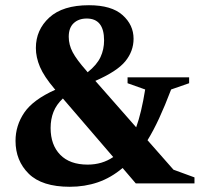

<svg xmlns="http://www.w3.org/2000/svg" viewBox="-20 -703 772 736"><path d="M500.5 0 450 -59Q405.5 -21.5 355.2 -4.2Q305 13 247.5 13Q141 13 90.2 -37Q39.5 -87 39.5 -163Q39.5 -222 73.2 -271.5Q107 -321 192 -359L188.5 -363Q149 -409.5 133.2 -446.5Q117.5 -483.5 117.5 -519Q117.5 -588.5 169 -635.8Q220.5 -683 321 -683Q407.5 -683 449.8 -645.2Q492 -607.5 492 -554.5Q492 -507 460.5 -468.2Q429 -429.5 345.5 -393L502 -215Q522 -270 536.5 -360L469 -384V-406.5H705V-384L636 -360Q612 -297 590 -249.5Q568 -202 545.5 -165.5L645 -52.5L725.5 -23V0ZM311.5 -431.5 316 -426Q351.5 -454.5 365.2 -484Q379 -513.5 379 -548Q379 -632 312.5 -632Q281.5 -632 262.5 -614.2Q243.5 -596.5 243.5 -562Q243.5 -531.5 258.5 -503Q273.5 -474.5 311.5 -431.5ZM174 -212.5Q174 -147.5 210.8 -109.8Q247.5 -72 316 -72Q371.5 -72 414 -101L221 -325.5Q196 -302 185 -274Q174 -246 174 -212.5Z"/></svg>

Font: Newsreader 16pt
Style: Bold
Weight: 700
Designer: Hugues Gentile
Foundry: Production Type
Version: Version 1.003; ttfautohint (v1.8.3)